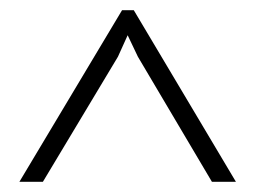

<svg xmlns="http://www.w3.org/2000/svg" viewBox="-20 -677 500 376"><path d="M18 -321 219 -657H242L442 -321H395L250 -566L230 -608L211 -566L64 -321Z"/></svg>

Font: UnnaRegular
Style: Regular
Weight: 400
Designer: Jorge de Buen Unna
Foundry: Omnibus-Type
Version: Version 2.008;hotconv 1.0.109;makeotfexe 2.5.65596